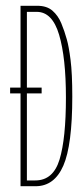

<svg xmlns="http://www.w3.org/2000/svg" viewBox="-20 -643 290 664"><path d="M51 1V-320H15V-340H51V-623H109Q142 -623 161.5 -606Q181 -589 192 -562.5Q203 -536 211 -507Q218 -483 224 -436Q230 -389 230 -309Q230 -141 199 -70Q168 1 103 1ZM73 -19H102Q164 -19 186 -91.5Q208 -164 208 -306Q208 -443 184.5 -522.5Q161 -602 107 -602H73V-340H124V-320H73Z"/></svg>

Font: Inconsolata UltraCondensed ExtraLight
Style: Regular
Weight: 200
Width: 1
Monospace: yes
Designer: Raph Levien, Cyreal, Brenton Simpson
Foundry: Raph Levien, Cyreal, Google
Version: Version 3.100; ttfautohint (v1.8.4.7-5d5b)